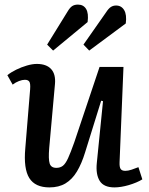

<svg xmlns="http://www.w3.org/2000/svg" viewBox="-20 -801 646 835"><path d="M12 -474Q28 -487 50.5 -498Q73 -509 97 -516Q121 -523 140 -523Q182 -523 202.5 -500.5Q223 -478 219 -435L194 -157Q190 -109 196 -90Q202 -71 225 -71Q242 -71 253.5 -80Q265 -89 276 -113Q287 -137 303 -182L413 -510H517L500 -96Q499 -75 504.5 -66.5Q510 -58 525 -58Q537 -58 552 -63Q567 -68 582 -74L599 -21Q588 -14 572.5 -7.5Q557 -1 540 4Q523 9 507 11.5Q491 14 478 14Q431 14 413.5 -14.5Q396 -43 401 -92L428 -361L420 -363L350 -138Q335 -89 314.5 -55Q294 -21 265 -3.5Q236 14 195 14Q133 14 107.5 -26.5Q82 -67 90 -156L111 -412Q113 -438 107.5 -446Q102 -454 88 -454Q77 -454 62.5 -448.5Q48 -443 35 -433ZM441 -747Q452 -764 462 -770.5Q472 -777 485 -777Q508 -777 520 -757Q532 -737 527 -699L368 -581L343 -607ZM274 -751Q284 -768 294 -774.5Q304 -781 319 -781Q343 -781 354.5 -762Q366 -743 361 -705L211 -581L185 -607Z"/></svg>

Font: Literata Medium
Style: Italic
Weight: 500
Italic angle: -2°
Designer: Latin by Veronika Burian and Jose Scaglione. Greek by Irene Vlachou. Cyrillic by Vera Evstafieva
Foundry: TypeTogether
Version: Version 3.103;gftools[0.9.29]